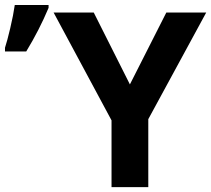

<svg xmlns="http://www.w3.org/2000/svg" viewBox="-79 -765 863 785"><path d="M527.3 0H377V-272.9L140.1 -713.9H304.2L452.1 -419.9L601.1 -713.9H764.2L527.3 -277.8ZM119.6 -744.6V-732.9Q81.5 -642.1 28.3 -554.7H-58.6V-569.8Q-49.8 -596.2 -37.1 -649.9Q-24.4 -703.6 -18.6 -744.6Z"/></svg>

Font: NotoSans-Bold
Style: Bold
Weight: 700
Designer: Monotype Design team
Foundry: Monotype Imaging Inc.
Version: Version 1.04